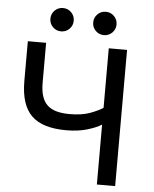

<svg xmlns="http://www.w3.org/2000/svg" viewBox="-59 -934 788 983"><g transform="rotate(5 335.0 -442.5)"><path d="M476 0H570V-700H476V-394Q450 -377 408.5 -362Q367 -347 305 -347Q265 -347 236 -355.5Q207 -364 189 -382Q171 -400 162.5 -428Q154 -456 154 -495V-700H60V-495Q60 -374 116 -318.5Q172 -263 295 -263Q356 -263 403 -277Q450 -291 476 -308ZM225 -765Q250 -765 267.5 -782.5Q285 -800 285 -825Q285 -850 267.5 -867.5Q250 -885 225 -885Q200 -885 182.5 -867.5Q165 -850 165 -825Q165 -800 182.5 -782.5Q200 -765 225 -765ZM445 -765Q470 -765 487.5 -782.5Q505 -800 505 -825Q505 -850 487.5 -867.5Q470 -885 445 -885Q420 -885 402.5 -867.5Q385 -850 385 -825Q385 -800 402.5 -782.5Q420 -765 445 -765Z"/></g></svg>

Font: Golos Text VF
Style: Regular
Weight: 400
Designer: A.Korolkova, Vitaly Kuzmin
Foundry: ParaType Ltd
Version: Version 2.005